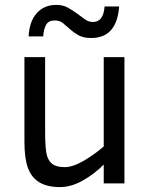

<svg xmlns="http://www.w3.org/2000/svg" viewBox="-20 -744 608 779"><path d="M400.9 0V-76.2Q361.8 -37.1 314.9 -11Q268.1 15.1 223.1 15.1Q171.9 15.1 139.9 -4.2Q107.9 -23.4 93.5 -62.3Q79.1 -101.1 79.1 -169.9V-512.2H163.1V-210Q163.1 -136.7 170.7 -112.3Q178.2 -87.9 194.8 -76.9Q211.4 -65.9 243.2 -65.9Q274.9 -65.9 317.9 -90.6Q360.8 -115.2 400.9 -149.9V-512.2H484.9V0ZM96.2 -596.2Q99.1 -657.2 129.2 -690.7Q159.2 -724.1 208 -724.1Q235.4 -724.1 255.1 -713.1Q274.9 -702.1 292 -689.5Q309.1 -676.8 324.2 -665.8Q339.4 -654.8 356.9 -654.8Q399.9 -654.8 404.3 -717.8H463.4Q454.1 -589.8 350.1 -589.8Q318.4 -589.8 298.8 -600.8Q279.3 -611.8 264.2 -625.5Q249 -639.2 235.6 -650.1Q222.2 -661.1 202.1 -661.1Q177.2 -661.1 167.2 -643.6Q157.2 -626 155.3 -596.2Z"/></svg>

Font: ClearSansRegular
Style: Regular
Weight: 400
Foundry: Intel Corporation
Version: Version 1.00